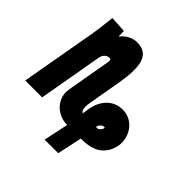

<svg xmlns="http://www.w3.org/2000/svg" viewBox="-224 -709 1008 1008"><g transform="rotate(45 280.0 -205.5)"><path d="M154 -109.5Q154 -116.5 156 -129.5L198 -369Q200 -378.5 200 -385.5Q200 -392 197.5 -394.5Q195 -397 189 -397Q173.5 -397 162.5 -386Q151.5 -375 148.5 -358.5L85.5 0H-40L33 -412.5Q38 -440.5 41 -464Q44 -487.5 47 -513.5L52 -555.5L142.5 -550L143.5 -509.5Q162.5 -534 186.5 -545.8Q210.5 -557.5 233 -557.5Q281.5 -557.5 303.8 -529Q326 -500.5 326 -441.5Q326 -399.5 315 -336L283.5 -156.5Q280.5 -138.5 280.5 -126Q280.5 -98.5 295.5 -91.5L301.5 -129.5Q311 -186 345.2 -220Q379.5 -254 431 -254Q465.5 -254 492.8 -236.2Q520 -218.5 535 -189.2Q550 -160 550 -127Q550 -114.5 548 -104.5Q538.5 -52.5 500.2 -21.5Q462 9.5 382 9.5L352.5 147.5H251.5L281 9.5Q245 9.5 215.8 -7Q186.5 -23.5 170.2 -50.8Q154 -78 154 -109.5ZM402.5 -90Q412.5 -90 420.8 -98.5Q429 -107 430.5 -116.5V-117.5Q430.5 -121 426 -121Q416 -121 407 -113Q398 -105 396 -94.5L395 -90Z"/></g></svg>

Font: JuliaMono Black
Style: Italic
Weight: 900
Italic angle: -9°
Monospace: yes
Designer: cormullion
Foundry: corm
Version: Version 0.057; ttfautohint (v1.8.4)